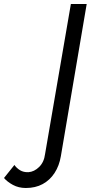

<svg xmlns="http://www.w3.org/2000/svg" viewBox="-184 -720 453 959"><path d="M-112 104Q-101 120 -83.5 130.5Q-66 141 -42 140Q-13 138 11.5 114Q36 90 41 50L170 -700H249L120 60Q112 108 88.5 144Q65 180 29 199.5Q-7 219 -55 219Q-91 219 -119.5 203.5Q-148 188 -164 169Z"/></svg>

Font: Jost
Style: Italic
Weight: 400
Italic angle: -5°
Version: Version 3.710